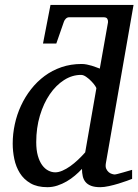

<svg xmlns="http://www.w3.org/2000/svg" viewBox="-20 -757 569 789"><path d="M423.8 -665Q424.8 -671.9 421.4 -679Q418 -686 406.7 -686H263.7Q256.8 -686 251 -680.7Q245.1 -675.3 242.7 -668L211.4 -578.1H156.7L187.5 -736.8H528.8L415 -85.9Q412.6 -71.8 416.7 -63Q420.9 -54.2 427.2 -49.1Q433.6 -43.9 440.7 -42Q447.8 -40 451.2 -40Q454.6 -40 465.1 -42.7Q475.6 -45.4 487.3 -48.8Q499 -52.2 509.3 -55.2L522.9 -59.1V-22Q517.1 -19.5 501.5 -13.9Q485.8 -8.3 466.8 -2.4Q447.8 3.4 427.5 7.8Q407.2 12.2 392.1 12.2Q369.1 12.2 354.5 6.6Q339.8 1 331.5 -9Q323.2 -19 320.1 -32.7Q316.9 -46.4 316.9 -63Q303.7 -48.8 287.8 -35.4Q272 -22 253.9 -11.5Q235.8 -1 215.8 5.6Q195.8 12.2 174.8 12.2Q132.8 12.2 105.2 -3.9Q77.6 -20 61.5 -45.9Q45.4 -71.8 38.8 -103.5Q32.2 -135.3 32.2 -167Q32.2 -206.5 40.8 -246.3Q49.3 -286.1 66.2 -322.5Q83 -358.9 107.4 -390.1Q131.8 -421.4 163.1 -444.6Q194.3 -467.8 232.7 -481Q271 -494.1 314.9 -494.1Q326.2 -494.1 336.9 -491.9Q347.7 -489.7 357.4 -486.8Q367.2 -483.9 375.5 -480.5Q383.8 -477.1 390.1 -475.1ZM376 -394Q376.5 -396 370.4 -405Q364.3 -414.1 354.7 -423.8Q345.2 -433.6 334 -441.4Q322.8 -449.2 313 -449.2Q276.4 -449.2 243.2 -428Q210 -406.7 184.6 -369.6Q159.2 -332.5 144 -282Q128.9 -231.4 128.9 -172.9Q128.9 -140.6 135.5 -117.2Q142.1 -93.8 153.1 -78.6Q164.1 -63.5 178.2 -56.2Q192.4 -48.8 207 -48.8Q220.7 -48.8 236.6 -55.7Q252.4 -62.5 268.6 -74Q284.7 -85.4 300.5 -100.3Q316.4 -115.2 330.1 -130.9Z"/></svg>

Font: Charis SIL
Style: Italic
Weight: 400
Italic angle: -11°
Foundry: SIL International
Version: Version 4.112